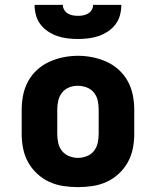

<svg xmlns="http://www.w3.org/2000/svg" viewBox="-20 -760 640 788"><path d="M300 8Q270 8 240 3.5Q210 -1 182.5 -13.5Q155 -26 132.5 -47Q110 -68 95.5 -94Q81 -120 75 -150Q69 -180 69 -210V-310Q69 -340 75 -370Q81 -400 95.5 -426.5Q110 -453 132.5 -473.5Q155 -494 182.5 -506.5Q210 -519 240 -525Q270 -531 300 -531Q330 -531 360 -525Q390 -519 417.5 -506.5Q445 -494 467.5 -473.5Q490 -453 504.5 -426.5Q519 -400 525 -370Q531 -340 531 -310V-210Q531 -180 525 -150Q519 -120 504.5 -94Q490 -68 467.5 -47Q445 -26 417.5 -13.5Q390 -1 360 3.5Q330 8 300 8ZM300 -112Q318 -112 336 -119Q354 -126 365.5 -140.5Q377 -155 381 -173.5Q385 -192 385 -210V-310Q385 -329 381 -347.5Q377 -366 365 -380.5Q353 -395 335 -401.5Q317 -408 299 -408Q280 -408 263 -401Q246 -394 234.5 -379.5Q223 -365 219 -346.5Q215 -328 215 -310V-210Q215 -192 219 -173.5Q223 -155 234.5 -140.5Q246 -126 264 -119Q282 -112 300 -112ZM300 -600Q279 -600 257.5 -602.5Q236 -605 215.5 -612Q195 -619 177 -631Q159 -643 146 -660Q133 -677 127.5 -698Q122 -719 122 -740H238Q238 -729 243.5 -719.5Q249 -710 258.5 -704.5Q268 -699 278.5 -697Q289 -695 300 -695Q311 -695 321.5 -697Q332 -699 341.5 -704.5Q351 -710 356.5 -719.5Q362 -729 362 -740H478Q478 -719 472.5 -698Q467 -677 454 -660Q441 -643 423 -631Q405 -619 384.5 -612Q364 -605 342.5 -602.5Q321 -600 300 -600Z"/></svg>

Font: Iosevka Custom Heavy Extended
Style: Regular
Weight: 900
Width: 7
Monospace: yes
Designer: Belleve Invis
Foundry: Belleve Invis
Version: Version 11.2.4; ttfautohint (v1.8.4)